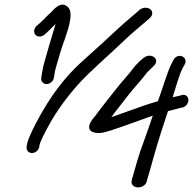

<svg xmlns="http://www.w3.org/2000/svg" viewBox="-20 -663 841 835"><path d="M734.1 -402 723.9 -382C704.8 -341.8 685.2 -271.2 666.6 -222.6C637 -214.6 594 -200.3 539.7 -180.3C508.7 -168.8 485.5 -160.6 464.2 -153.4C466.9 -157.4 472.4 -165.2 478 -172.2C513.1 -216.8 548 -264.4 585.6 -305.9C611.8 -334.9 612.3 -343.2 634.1 -362L634.5 -362.4L648.5 -376.2C663.9 -390.4 661.4 -407.2 649.1 -415.3C638.1 -422.6 619.5 -424.5 602.2 -409.3L587.5 -396.8L587.2 -396.5C555.9 -366.9 558.3 -360.7 528.5 -328.2C501.7 -298.9 445.8 -225.7 423.1 -197.4C406.9 -177.3 398.1 -162.8 386.2 -149.2C367.9 -127 357.6 -101.5 381.6 -89.6C391.1 -84.9 403.2 -84 416.8 -84.9C436.5 -86.3 475.8 -99.4 543.7 -124C588.2 -140.2 619.9 -151.5 644.4 -159.9C631.2 -122.1 614.1 -70.1 602.3 -39.3C584 8.3 568.4 65 555.4 111.8L552.2 123.4L552.2 124C549.3 141.8 564.9 152.1 580.9 152.1C595.1 152 611.8 144.1 617.2 129.1L617.3 128.6L620.4 117.2C622.1 110.9 625.6 99.3 630.5 83C655.8 -7 664.9 -42.9 710.6 -179.8C725 -183.2 743.9 -188.1 763.9 -193.8L775.8 -195.9L777 -196.4C795.6 -203.4 801.5 -222.1 798.5 -234.3C796 -244.8 785.6 -254.4 768.7 -248.9L758.4 -246.2C749.9 -244.5 741.3 -242.6 730.8 -239.8C744.3 -283 758.2 -333.1 772.7 -363.8L783.8 -383.7L783.9 -384C792.6 -401.7 781.7 -415.1 770.2 -418.7C763.2 -421 753.8 -420.7 745.2 -414.9C740.6 -411.8 736.6 -407.1 734.1 -402ZM150.9 -25 152.3 -34C153.6 -42.2 170.3 -80.3 205.6 -141.6C242 -202.4 286.1 -260.2 337.9 -315.2C375.8 -355.4 482.1 -449.9 521.6 -488.2C554.4 -520.1 580.1 -539.6 612.8 -568.1L630.9 -584.1C646.6 -597.6 644.4 -614.7 633.1 -623.2C622.1 -631.6 601.4 -632.5 585.6 -618.9L567.6 -603.1C532 -573.5 500.5 -545.8 474.5 -521.1C449.1 -496.9 402.1 -454 333.7 -392.6C263.6 -329.7 197.1 -243.1 139.2 -132.6C114.6 -85.6 100.5 -54 97.3 -34L95.9 -25C93.5 -10 104 2.5 119 2.5C134.1 2.5 148.5 -10 150.9 -25ZM182.5 -297.5C197.6 -297.5 212 -310 214.4 -325L218.4 -350C219 -354.1 220 -358.6 221.4 -363.4C228.1 -385.8 234.4 -407.9 240.9 -430.7C253.6 -475 277.2 -526.3 285 -576C289.5 -604.6 287.1 -628.2 266.4 -638.8C240.2 -655.3 210.5 -618.2 203.9 -611.3C180.3 -590.8 160 -566.1 140.6 -551.5L140 -551L139.4 -550.4C125.3 -537.3 125.9 -519.8 134.9 -510.8C143.7 -502.1 160.4 -501 174.5 -513.2C192 -528.2 205.4 -542.5 221.6 -558.7C221.2 -557.2 220 -552.6 219.1 -549.7L195 -469.7C191.3 -457.6 188.3 -446.6 185.7 -436.8C178.3 -408.7 168.3 -381.4 163.4 -350L159.4 -325C157 -310 167.5 -297.5 182.5 -297.5Z"/></svg>

Font: MewTooHand
Style: BdWideIta
Weight: 400
Designer: Mew Too, Robert Jablonski
Version: Version 0.77